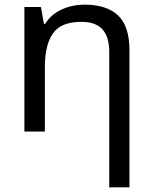

<svg xmlns="http://www.w3.org/2000/svg" viewBox="-20 -566 658 826"><path d="M343 -546Q439 -546 488 -499.5Q537 -453 537 -349V240H450V-343Q450 -407 421 -439.5Q392 -472 330 -472Q242 -472 207.5 -422Q173 -372 173 -278V0H85V-536H156L169 -463H174Q200 -505 246 -525.5Q292 -546 343 -546Z"/></svg>

Font: TSCustom
Style: Regular
Weight: 400
Designer: Monotype Design Team
Foundry: Monotype Imaging Inc.
Version: Version 2.004; ttfautohint (v1.8.3) -l 8 -r 50 -G 200 -x 14 